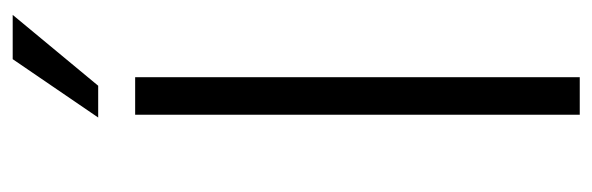

<svg xmlns="http://www.w3.org/2000/svg" viewBox="-340 -607 947 307"><g transform="rotate(-90 133.5 -453.5)"><path d="M163.6 -710.9V0H103.5V-710.9ZM99.1 -770 192.4 -906.7H263.2L149.9 -770Z"/></g></svg>

Font: Vazirmatn RD FD ExtraLight
Style: Regular
Weight: 200
Designer: Saber Rastikerdar
Foundry: Saber Rastikerdar
Version: Version 33.003